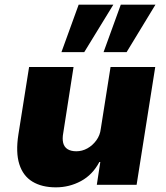

<svg xmlns="http://www.w3.org/2000/svg" viewBox="-20 -794 714 825"><path d="M220 11Q160 11 119.5 -13.5Q79 -38 63 -88.5Q47 -139 59 -216L105 -506H296L252 -224Q247 -198 251.5 -180Q256 -162 270.5 -153Q285 -144 308 -144Q333 -144 355.5 -156.5Q378 -169 394 -191Q410 -213 413 -240L455 -506H647L567 0H396L411 -98H407Q378 -43 328 -16Q278 11 220 11ZM425 -570 499 -774H648L524 -570ZM244 -570 318 -774H467L342 -570Z"/></svg>

Font: Nunito Sans 7pt Black
Style: Italic
Weight: 900
Italic angle: -9°
Version: Version 3.101;gftools[0.9.27]